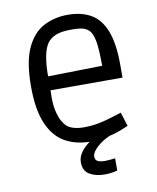

<svg xmlns="http://www.w3.org/2000/svg" viewBox="-86 -663 743 909"><g transform="rotate(-10 285.5 -208.5)"><path d="M304 14Q235 14 182.5 -15.5Q130 -45 101 -112.5Q72 -180 72 -292Q72 -409 102.5 -475Q133 -541 185 -568.5Q237 -596 302 -596Q367 -596 412.5 -570Q458 -544 482 -483.5Q506 -423 506 -321V-258H160Q157 -197 165 -161.5Q173 -126 184 -107.5Q195 -89 203 -82Q230 -58 286 -58Q325 -58 361 -65.5Q397 -73 425.5 -82.5Q454 -92 469 -96L490 -29Q481 -25 455 -14.5Q429 -4 390.5 5Q352 14 304 14ZM192 -484Q160 -441 160 -325L421 -330Q421 -388 416.5 -429.5Q412 -471 398 -494Q391 -505 374 -514.5Q357 -524 308 -524Q257 -524 231.5 -513Q206 -502 192 -484ZM344 179Q301 179 271.5 161.5Q242 144 242 103Q242 75 261.5 50.5Q281 26 309.5 7.5Q338 -11 363 -21L405 0Q365 16 337 41.5Q309 67 309 86Q309 104 321.5 110Q334 116 355 116Q371 116 388 114Q405 112 405 112V171Q405 171 387.5 175Q370 179 344 179Z"/></g></svg>

Font: Ruda
Style: Regular
Weight: 400
Designer: Mariela Monsalve and Angelina Sanchez
Foundry: Mariela Monsalve and Angelina Sanchez
Version: Version 2.000